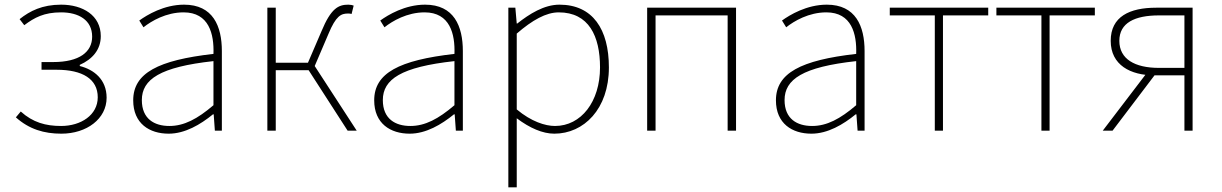

<svg xmlns="http://www.w3.org/2000/svg" viewBox="-20 -560 5237 823"><path d="M243 13C352 13 437 -51 437 -141C437 -220 382 -262 322 -277V-282C376 -306 412 -347 412 -405C412 -494 335 -540 242 -540C161 -540 108 -513 64 -478L84 -452C128 -485 169 -507 242 -507C317 -507 375 -474 375 -403C375 -337 320 -294 208 -294H158V-261H223C334 -261 399 -221 399 -143C399 -67 327 -20 242 -20C176 -20 121 -35 69 -82L48 -57C105 -6 169 13 243 13Z M703 13C773 13 839 -26 893 -70H896L901 0H931V-341C931 -448 893 -540 769 -540C683 -540 610 -496 577 -472L595 -443C629 -470 692 -507 767 -507C876 -507 898 -414 895 -329C658 -302 551 -247 551 -130C551 -30 621 13 703 13ZM706 -20C642 -20 588 -50 588 -131C588 -220 666 -273 895 -298V-109C826 -50 769 -20 706 -20Z M1126 0H1162V-259H1303L1470 0H1509L1329 -277L1388 -415C1420 -492 1442 -502 1471 -502C1479 -502 1481 -502 1487 -500L1496 -536C1492 -538 1482 -540 1473 -540C1431 -540 1399 -525 1358 -426L1300 -291H1162V-527H1126Z M1736 13C1806 13 1872 -26 1926 -70H1929L1934 0H1964V-341C1964 -448 1926 -540 1802 -540C1716 -540 1643 -496 1610 -472L1628 -443C1662 -470 1725 -507 1800 -507C1909 -507 1931 -414 1928 -329C1691 -302 1584 -247 1584 -130C1584 -30 1654 13 1736 13ZM1739 -20C1675 -20 1621 -50 1621 -131C1621 -220 1699 -273 1928 -298V-109C1859 -50 1802 -20 1739 -20Z M2159 243H2195V46V-53C2251 -11 2306 13 2356 13C2482 13 2590 -92 2590 -271C2590 -434 2521 -540 2378 -540C2312 -540 2249 -500 2197 -459H2195L2189 -527H2159ZM2359 -20C2317 -20 2257 -39 2195 -91V-416C2262 -474 2321 -507 2375 -507C2504 -507 2552 -405 2552 -271C2552 -124 2471 -20 2359 -20Z M2754 0H2790V-494H3099V0H3135V-527H2754Z M3458 13C3528 13 3594 -26 3648 -70H3651L3656 0H3686V-341C3686 -448 3648 -540 3524 -540C3438 -540 3365 -496 3332 -472L3350 -443C3384 -470 3447 -507 3522 -507C3631 -507 3653 -414 3650 -329C3413 -302 3306 -247 3306 -130C3306 -30 3376 13 3458 13ZM3461 -20C3397 -20 3343 -50 3343 -131C3343 -220 3421 -273 3650 -298V-109C3581 -50 3524 -20 3461 -20Z M3987 0H4022V-494H4216V-527H3794V-494H3987Z M4444 0H4479V-494H4673V-527H4251V-494H4444Z M5057 0H5092V-527H4936C4822 -527 4741 -489 4741 -385C4741 -281 4826 -237 4929 -237H5057ZM4948 -269C4844 -269 4778 -307 4778 -385C4778 -462 4844 -494 4948 -494H5057V-269ZM4707 0H4749L4931 -240L4900 -253Z"/></svg>

Font: Source Han Sans JP VF
Style: Regular
Weight: 250
Designer: Ryoko NISHIZUKA 西塚涼子 (kana, bopomofo & ideographs); Paul D. Hunt (Latin, Greek & Cyrillic); Sandoll Communications 산돌커뮤니
Foundry: Adobe
Version: Version 2.004;hotconv 1.0.118;makeotfexe 2.5.65603